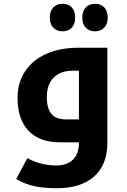

<svg xmlns="http://www.w3.org/2000/svg" viewBox="-20 -745 667 1005"><path d="M277.8 240.2Q210 240.2 160.4 229.7Q110.8 219.2 64.9 191.9L123 83Q163.6 104 199.7 112.5Q235.8 121.1 274.9 121.1Q331.5 121.1 362.3 90.1Q393.1 59.1 393.1 4.9V0H293.9Q187 0 129.4 -60.5Q71.8 -121.1 71.8 -232.9Q71.8 -312 111.3 -371.8Q150.9 -431.6 223.1 -463.4Q295.4 -495.1 390.1 -495.1H542V2.9Q542 116.7 472.9 178.5Q403.8 240.2 277.8 240.2ZM393.1 -120.1V-375H360.8Q296.9 -375 261 -338.9Q225.1 -302.7 225.1 -236.8Q225.1 -176.8 249.5 -148.4Q273.9 -120.1 324.2 -120.1ZM307.6 -581.1Q276.9 -581.1 258.8 -600.3Q240.7 -619.6 240.7 -652.8Q240.7 -686.5 258.5 -705.8Q276.4 -725.1 307.6 -725.1Q338.4 -725.1 356 -706.1Q373.5 -687 373.5 -652.8Q373.5 -618.7 355.5 -599.9Q337.4 -581.1 307.6 -581.1ZM477.5 -581.1Q446.8 -581.1 428.7 -600.3Q410.6 -619.6 410.6 -652.8Q410.6 -686.5 428.5 -705.8Q446.3 -725.1 477.5 -725.1Q508.8 -725.1 526.4 -705.8Q543.9 -686.5 543.9 -652.8Q543.9 -619.6 525.6 -600.3Q507.3 -581.1 477.5 -581.1Z"/></svg>

Font: DroidArabicKufi-Bold
Style: Bold
Weight: 700
Designer: Pascal Zoghbi
Foundry: Ascender Corporation
Version: Version 1.00